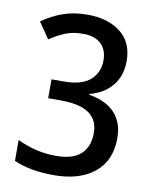

<svg xmlns="http://www.w3.org/2000/svg" viewBox="-83 -839 690 862"><g transform="rotate(10 262.0 -408.0)"><path d="M222 -40Q113 -40 39 -73V-168Q125 -127 215 -127Q293 -127 329.5 -161Q366 -195 366 -258Q366 -316 324 -346Q282 -376 192 -376H137V-462H194Q274 -462 313 -496Q352 -530 352 -586Q352 -634 323.5 -661Q295 -688 241 -688Q195 -688 160.5 -673.5Q126 -659 91 -636L41 -709Q86 -741 135.5 -758.5Q185 -776 247 -776Q339 -776 397 -731.5Q455 -687 455 -601Q455 -534 418.5 -489Q382 -444 316 -427V-423Q393 -411 433.5 -367.5Q474 -324 474 -253Q474 -150 406 -95Q338 -40 222 -40Z"/></g></svg>

Font: Noto Sans Tamil UI SemiCondensed Medium
Style: Regular
Weight: 500
Width: 4
Designer: Jelle Bosma - Monotype Design Team
Foundry: Monotype Imaging Inc.
Version: Version 2.004; ttfautohint (v1.8.4.7-5d5b)